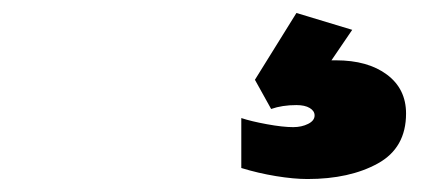

<svg xmlns="http://www.w3.org/2000/svg" viewBox="-20 -53 690 296"><path d="M352 206V129Q367 134 391.5 138.5Q416 143 432 143Q445 143 455 138Q465 133 465 125Q465 118 457.5 113.5Q450 109 437 109Q415 109 398 115L373 70L437 -33L523 -7L491 40H498Q547 40 576.5 62Q606 84 606 122Q606 175 562.5 199Q519 223 454 223Q433 223 405.5 218.5Q378 214 352 206Z"/></svg>

Font: Azeret Mono Black
Style: Regular
Weight: 900
Designer: Martin Vácha
Foundry: Displaay
Version: Version 1.000; Glyphs 3.0.3, build 3074